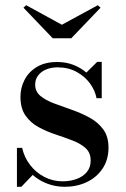

<svg xmlns="http://www.w3.org/2000/svg" viewBox="-20 -707 482 737"><path d="M45 10V-139.5H65Q73 -103 95.5 -73.8Q118 -44.5 150.5 -27.8Q183 -11 220.5 -11Q249 -11 273.5 -19.8Q298 -28.5 313 -46.2Q328 -64 328 -91Q328 -121 308.5 -138.5Q289 -156 258.2 -167.8Q227.5 -179.5 193 -191Q158.5 -202.5 128 -219Q97.5 -235.5 78 -263.2Q58.5 -291 58.5 -335.5Q58.5 -369.5 74 -400Q89.5 -430.5 121 -449.8Q152.5 -469 199.5 -469Q233.5 -469 261.8 -458Q290 -447 311.5 -428.5L353 -469.5H370.5V-330H350.5Q345 -360 325.2 -387Q305.5 -414 273.8 -431.2Q242 -448.5 200.5 -448.5Q177 -448.5 157.5 -440.5Q138 -432.5 126.5 -417.5Q115 -402.5 115 -382Q115 -355.5 135.2 -338.8Q155.5 -322 187.8 -310Q220 -298 255.8 -285.5Q291.5 -273 323.8 -255.5Q356 -238 376.2 -210.5Q396.5 -183 396.5 -140.5Q396.5 -94 373.8 -60Q351 -26 313 -8Q275 10 228.5 10Q193 10 161.5 -2Q130 -14 105.5 -35.5L62 10ZM182.5 -560 70 -677.5 80.5 -687 217.5 -612 355.5 -687 366 -677.5 253.5 -560Z"/></svg>

Font: Bodoni Moda Medium
Style: Regular
Weight: 500
Designer: Owen Earl
Foundry: indestructible type
Version: Version 2.005